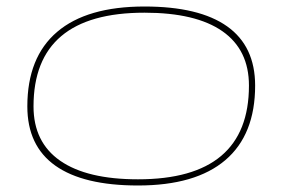

<svg xmlns="http://www.w3.org/2000/svg" viewBox="-20 -560 871 590"><path d="M404 10Q236 10 150 -51Q64 -112 64 -233Q64 -384 155.5 -462Q247 -540 424 -540Q592 -540 678 -479Q764 -418 764 -297Q764 -146 672.5 -68Q581 10 404 10ZM404 -9Q745 -9 745 -297Q745 -407 663.5 -464Q582 -521 424 -521Q83 -521 83 -233Q83 -123 165 -66Q247 -9 404 -9Z"/></svg>

Font: Georama Extra Expanded Thin
Style: Italic
Weight: 100
Width: 8
Italic angle: -9°
Designer: Jean-Baptiste Levee
Foundry: Production Type
Version: Version 1.000